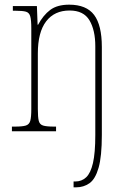

<svg xmlns="http://www.w3.org/2000/svg" viewBox="-20 -562 541 822"><path d="M295 240V215H302Q330 215 349 197Q368 179 378 136Q388 93 388 16V-364Q388 -433 363 -475Q338 -517 278 -517Q213 -517 177.5 -470.5Q142 -424 142 -333V-95Q142 -60 146 -44.5Q150 -29 164.5 -24.5Q179 -20 211 -20H220V0H31V-20H44Q76 -20 90.5 -24.5Q105 -29 109.5 -44.5Q114 -60 114 -95V-441Q114 -476 109.5 -492Q105 -508 91 -512Q77 -516 47 -516H35V-536H138L141 -456H143Q165 -497 195 -519.5Q225 -542 276 -542Q350 -542 383 -498Q416 -454 416 -361V16Q416 108 402 156.5Q388 205 363 222.5Q338 240 306 240Z"/></svg>

Font: Noto Serif Lao Condensed Thin
Style: Regular
Weight: 100
Width: 3
Designer: Monotype Design Team
Foundry: Monotype Imaging Inc.
Version: Version 2.003; ttfautohint (v1.8.4.7-5d5b)